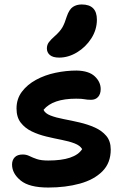

<svg xmlns="http://www.w3.org/2000/svg" viewBox="-20 -830 556 860"><path d="M196 10Q111 10 72.5 -21.5Q34 -53 34 -93Q34 -113 46 -125.5Q58 -138 82 -138Q98 -138 112 -131Q126 -124 145 -117.5Q164 -111 196 -111Q315 -111 348 -162Q339 -178 314.5 -187.5Q290 -197 256.5 -203.5Q223 -210 187.5 -218.5Q152 -227 122 -241.5Q92 -256 73 -280.5Q54 -305 54 -344Q54 -387 78 -419Q102 -451 141.5 -472.5Q181 -494 228.5 -504Q276 -514 323 -514Q378 -513 404.5 -488Q431 -463 431 -431Q431 -409 419.5 -396Q408 -383 388 -383Q370 -383 358.5 -385.5Q347 -388 321 -388Q216 -388 175 -338Q182 -322 206.5 -312.5Q231 -303 265.5 -296.5Q300 -290 336.5 -281.5Q373 -273 404.5 -259Q436 -245 456 -221.5Q476 -198 476 -160Q476 -100 438.5 -62.5Q401 -25 337.5 -7.5Q274 10 196 10ZM245 -572Q217 -572 203.5 -583.5Q190 -595 190 -613Q190 -629 199 -641Q208 -653 225 -668Q249 -689 259.5 -707.5Q270 -726 279 -756Q290 -788 306.5 -799Q323 -810 346 -810Q414 -810 414 -742Q414 -697 389 -658Q364 -619 325 -595.5Q286 -572 245 -572Z"/></svg>

Font: Shantell Sans Normal
Style: Regular
Weight: 600
Designer: Stephen Nixon, Anya Danilova, Shantell Martin
Foundry: Arrow Type
Version: Version 1.009;[a7da0bfa3]